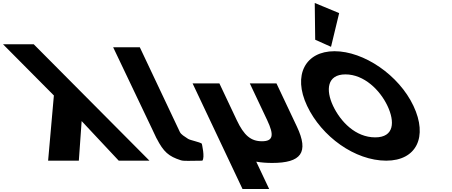

<svg xmlns="http://www.w3.org/2000/svg" viewBox="-261 -1067 2999 1275"><path d="M527.5 0 281.2 -263 262.5 0H58.5L96.8 -433L-240.9 -773H-36.9L731.5 0Z M490.5 -753H667.5L933.2 -191C941.9 -173 963.1 -161.8 987.8 -145C1001.4 -135.7 1065.7 -124 1079.1 -113C1079.1 -113 1101.3 -21.3 1082.6 0C998.5 0 961.6 4.3 939.1 -3C859.3 -28.9 825.3 -57.6 779 -148L778.5 -148L769.8 -166.5C764.8 -176.7 759.8 -187.5 754.4 -199L754 -200Z M1196 -513H1018L1349.4 188H1526.4L1440.6 6.6C1473.2 12.3 1508.5 15 1546.6 15C1738.6 15 1792 -54 1710.7 -226L1575 -513H1398L1513.3 -269C1561.1 -168 1552.5 -129 1478.5 -129C1404.5 -129 1359.1 -168 1311.3 -269Z M1832.1 -803.2 1937.2 -756.1 1991.2 -980 1829.1 -1047.2ZM1778.3 -363.9C1875.1 -159.1 2096.5 -0.1 2303.9 -0.1C2505.3 -0.1 2581.5 -159.1 2484.6 -363.9C2387.8 -568.8 2155 -726.9 1960.3 -726.9C1767.4 -726.9 1681.4 -568.8 1778.3 -363.9ZM1950.8 -363.9C1901.4 -468.5 1909.8 -573 2033 -573C2157.1 -573 2262.7 -468.5 2312.1 -363.9C2361.5 -259.4 2358.2 -154.8 2230.7 -154.8C2099.8 -154.8 2000.3 -259.4 1950.8 -363.9Z"/></svg>

Font: Hussar
Style: BdOpOblFive
Weight: 700
Foundry: Cannot Into Space Fonts
Version: Version 2.00